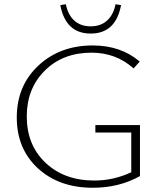

<svg xmlns="http://www.w3.org/2000/svg" viewBox="-20 -878 760 904"><path d="M264 -854 290 -858Q300 -808 330 -781Q360 -754 407 -754Q454 -754 484 -781Q514 -808 524 -858L550 -854Q525 -720 407 -720Q289 -720 264 -854ZM429 -289H639V-49Q541 6 417 6Q258 6 158.5 -85.5Q59 -177 59 -325Q59 -474 160.5 -569Q262 -664 417 -664Q549 -664 638 -588L609 -556Q526 -630 411 -630Q276 -630 191 -545.5Q106 -461 106 -330Q106 -195 194.5 -111.5Q283 -28 424 -28Q515 -28 598 -67V-254H429Z"/></svg>

Font: EauTestSC Light
Style: Regular
Weight: 300
Designer: Christian Thalmann (Catharsis Fonts)
Version: Version 0.001;PS 000.001;hotconv 1.0.88;makeotf.lib2.5.64775